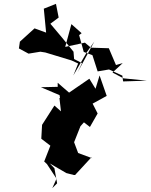

<svg xmlns="http://www.w3.org/2000/svg" viewBox="-20 -972 781 995"><path d="M616 -645 581 -635 544 -722 451 -725 420 -751 318 -729 350 -847 403 -800 390 -790 414 -703 459 -686 486 -602 545 -612 614 -580 618 -550 741 -554 620 -566 563 -596ZM405 -645 364 -666 361 -704C322 -753 282 -801 241 -849L284 -881L270 -952L207 -927L219 -803L159 -825L83 -756L78 -721L128 -694L189 -704L215 -700L350 -659L385 -643L360 -581L431 -703L469 -757L382 -597ZM283 -513 291 -465 288 -464 296 -395 262 -425 198 -325 194 -253 241 -217 209 -135 223 -122 273 -46 251 3 276 -22 262 -100 238 -125 324 -75 363 -65H369L453 -156L458 -152L385 -179L364 -235L397 -318L415 -338L446 -314L486 -384L460 -435L533 -475L496 -581L475 -512L443 -564L338 -492L279 -543V-522L192 -520L298 -475Z"/></svg>

Font: Hussar Lance
Style: ExBdObl
Weight: 700
Foundry: Cannot Into Space Fonts, PlusOne Fonts
Version: Version 2.270